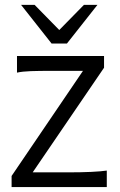

<svg xmlns="http://www.w3.org/2000/svg" viewBox="-20 -763 490 783"><path d="M27.3 0V-45.4L318.4 -474.1H193.8Q139.6 -474.1 105.5 -472.9Q71.3 -471.7 49.3 -466.8V-534.7H404.3V-486.8L113.3 -60.1H256.3Q310.1 -60.1 351.8 -62Q393.6 -64 415.5 -67.4V0ZM190.4 -585.4 65.9 -743.2H121.1L221.7 -640.6L322.3 -743.2H377.4L252.9 -585.4Z"/></svg>

Font: Harmattan
Style: Regular
Weight: 400
Designer: George W. Nuss III and SIL International
Foundry: SIL International
Version: Version 4.000